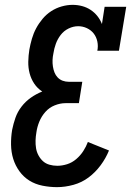

<svg xmlns="http://www.w3.org/2000/svg" viewBox="-20 -763 540 791"><path d="M215 8Q185 8 155 2Q125 -4 101 -19Q77 -34 60 -57.5Q43 -81 34.5 -108.5Q26 -136 25.5 -167Q25 -198 30 -228Q35 -253 43.5 -277.5Q52 -302 68.5 -323.5Q85 -345 107 -360.5Q129 -376 154 -386Q134 -399 121 -418.5Q108 -438 102 -461Q96 -484 96.5 -509Q97 -534 101 -559Q105 -581 111.5 -603.5Q118 -626 129 -646.5Q140 -667 155.5 -685.5Q171 -704 191 -717Q211 -730 234 -736.5Q257 -743 279 -743Q299 -743 318 -738Q337 -733 353 -722.5Q369 -712 381 -697Q393 -682 400 -664L411 -735H500L470 -554H381Q385 -573 381 -592Q377 -611 366 -625Q355 -639 338 -647Q321 -655 302 -655Q282 -655 262.5 -645.5Q243 -636 230 -619Q217 -602 210 -582.5Q203 -563 200 -543Q197 -529 196.5 -515.5Q196 -502 198 -489Q200 -476 204.5 -464.5Q209 -453 217.5 -444Q226 -435 238 -430.5Q250 -426 264 -426H319L305 -338H250Q228 -338 205.5 -329Q183 -320 167 -302Q151 -284 142 -262Q133 -240 130 -218Q127 -201 126.5 -184.5Q126 -168 128.5 -152.5Q131 -137 138.5 -123Q146 -109 157 -99Q168 -89 183.5 -84.5Q199 -80 216 -80Q236 -80 256.5 -86.5Q277 -93 294 -107.5Q311 -122 323 -140.5Q335 -159 342 -178L429 -143Q416 -111 394.5 -82Q373 -53 345 -32Q317 -11 282.5 -1.5Q248 8 215 8Z"/></svg>

Font: Iosevka Curly Slab Semibold
Style: Italic
Weight: 600
Italic angle: -9°
Monospace: yes
Designer: Belleve Invis
Foundry: Belleve Invis
Version: Version 22.1.2; ttfautohint (v1.8.4)